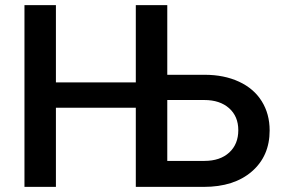

<svg xmlns="http://www.w3.org/2000/svg" viewBox="-20 -731 1110 751"><path d="M198.7 -408.7V-710.9H75.7V0H198.7V-309.6H511.2V0H776.9Q895.5 0 965.1 -60.3Q1034.7 -120.6 1034.7 -220.7Q1034.7 -285.6 1003.7 -335.2Q972.7 -384.8 914.6 -411.6Q856.4 -438.5 780.3 -438.5H634.3V-710.9H511.2V-408.7ZM634.3 -339.8H779.3Q839.8 -339.8 876 -307.9Q912.1 -275.9 912.1 -221.7Q912.1 -167 876.5 -134.3Q840.8 -101.6 779.3 -101.6H634.3Z"/></svg>

Font: FAU Chimera Medium
Style: Regular
Weight: 500
Version: Version 1.002;hotconv 1.0.117;makeotfexe 2.5.65602